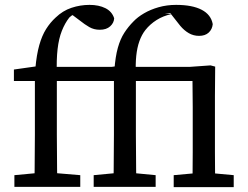

<svg xmlns="http://www.w3.org/2000/svg" viewBox="-20 -766 1018 787"><path d="M39 0V-48L146 -58H190L309 -48V0ZM121 0Q122 -36 122 -72Q122 -108 122.5 -144Q123 -180 123 -215V-434H37V-481L150 -497L124 -469L125 -486Q130 -542 141 -581Q152 -620 169 -647Q186 -674 208 -694Q237 -722 273 -734Q309 -746 347 -746Q385 -746 412 -732.5Q439 -719 448 -691Q447 -672 431.5 -658Q416 -644 389 -644Q365 -644 346 -655Q327 -666 307 -682L267 -712L283 -711H287L301 -714Q289 -710 280.5 -706Q272 -702 264 -694Q246 -671 233.5 -639.5Q221 -608 216 -564.5Q211 -521 213 -460V-215Q213 -180 213.5 -144Q214 -108 214 -72Q214 -36 215 0ZM172 -434V-492H480V-434ZM364 0V-48L470 -58H514L618 -48V0ZM445 0Q446 -36 446 -72Q446 -108 446.5 -144Q447 -180 447 -215V-434H361V-481L474 -497L449 -481Q453 -534 463 -570Q473 -606 489.5 -631.5Q506 -657 527 -678Q544 -696 570.5 -711.5Q597 -727 630.5 -736.5Q664 -746 702 -746Q768 -746 806.5 -726Q845 -706 852 -667Q850 -646 835.5 -632.5Q821 -619 796 -619Q773 -619 754 -630Q735 -641 719 -660L678 -712H692H655L682 -708Q649 -701 622 -684Q595 -667 576 -643Q561 -624 551.5 -597.5Q542 -571 538.5 -537Q535 -503 537 -458V-215Q537 -180 537.5 -144Q538 -108 538 -72Q538 -36 539 0ZM692 1V-48L803 -58H830L938 -48V1ZM769 1Q769 -30 769.5 -67Q770 -104 770 -142.5Q770 -181 770 -214V-268Q770 -300 770 -328Q770 -356 769.5 -382Q769 -408 769 -434H496V-492H759L843 -498L862 -493L861 -371V-214Q861 -181 861 -142.5Q861 -104 861.5 -67Q862 -30 862 1Z"/></svg>

Font: Source Serif 4
Style: Regular
Weight: 400
Designer: Frank Grießhammer
Foundry: Adobe Systems Incorporated
Version: Version 4.004;hotconv 1.0.116;makeotfexe 2.5.65601